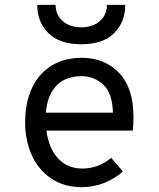

<svg xmlns="http://www.w3.org/2000/svg" viewBox="-20 -762 656 794"><path d="M529 -222H172Q182 -148 220.5 -106.5Q259 -65 321 -65Q386 -65 440 -109L488 -53Q455 -23 411 -5.5Q367 12 318 12Q246 12 193 -23Q140 -58 112 -119Q84 -180 84 -256Q84 -339 113 -399.5Q142 -460 195 -491.5Q248 -523 318 -523Q412 -523 472 -461Q532 -399 532 -278Q532 -245 529 -222ZM447 -296Q445 -377 407 -412Q369 -447 318 -447Q250 -447 212.5 -407Q175 -367 170 -296ZM134 -742H210Q210 -700 239.5 -674.5Q269 -649 316 -649Q363 -649 392.5 -674.5Q422 -700 422 -742H498Q498 -671 452 -625Q406 -579 316 -579Q226 -579 180 -625Q134 -671 134 -742Z"/></svg>

Font: Overpass Mono
Style: Regular
Weight: 400
Monospace: yes
Designer: Delve Withrington, Dave Bailey
Foundry: Delve Fonts
Version: Version 1.000;DELV;Overpass